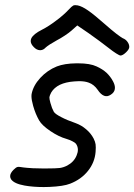

<svg xmlns="http://www.w3.org/2000/svg" viewBox="-20 -737 530 757"><path d="M410.2 -546.4Q395.5 -558.1 371.6 -575.7Q348.1 -593.3 329.6 -606Q314.5 -616.2 284.7 -636.7Q277.3 -629.9 261.7 -616.2Q252.4 -607.9 235.4 -596.7Q218.3 -585.4 204.1 -578.1Q189.9 -570.3 176.8 -562Q163.6 -553.2 159.7 -549.3Q150.9 -539.6 139.6 -539.1Q139.6 -539.1 137.2 -539.1Q124.5 -539.6 113.3 -551.3Q101.1 -563.5 101.1 -575.2Q101.1 -580.6 103.5 -585.9Q111.8 -603 146 -620.1Q171.9 -633.3 200.7 -655.3Q230 -676.8 250.5 -698.7Q263.2 -712.4 269 -715.3Q275.4 -717.8 286.1 -715.8Q303.2 -712.4 327.1 -695.8Q350.6 -679.7 396.5 -639.2Q418 -620.1 438 -604.5Q458 -589.4 463.9 -586.4Q475.6 -582 482.4 -572.3Q489.7 -562.5 489.7 -551.8Q489.7 -543 477.1 -530.8Q463.9 -518.1 455.1 -518.1Q451.2 -518.1 438 -526.4Q424.8 -534.7 410.2 -546.4ZM77.1 -5.4Q36.1 -12.7 23.9 -29.8Q20 -35.6 20 -42.5Q20 -54.2 33.7 -67.9Q43 -77.1 48.8 -78.6Q54.7 -80.1 73.2 -76.7Q84 -75.2 109.9 -73.7Q129.4 -72.8 148.4 -72.8Q154.8 -72.8 161.1 -72.8Q201.7 -72.8 215.8 -74.7Q230 -76.7 244.6 -84Q272 -98.6 282.2 -124.5Q287.1 -136.2 287.1 -146.5Q287.1 -159.7 279.3 -170.4Q275.9 -174.8 265.1 -180.2Q254.9 -185.5 241.7 -189.5Q211.9 -197.8 178.7 -220.2Q145.5 -242.7 134.3 -262.2Q119.6 -288.1 110.8 -319.3Q104 -343.3 104 -358.4Q104 -362.3 104.5 -365.7Q110.8 -399.4 138.7 -429.7Q166.5 -460 204.1 -475.1Q234.4 -486.8 280.3 -487.3Q282.7 -487.3 285.2 -487.3Q287.1 -487.3 288.6 -487.3Q335 -487.3 360.8 -475.1Q384.3 -464.4 399.9 -450.2Q415.5 -435.5 425.8 -416Q433.1 -402.3 433.1 -391.1Q433.1 -388.2 432.6 -385.3Q430.7 -372.6 417 -363.8Q403.3 -354.5 390.6 -359.4Q377.4 -364.3 365.2 -382.8Q350.6 -403.8 330.1 -411.1Q314.9 -417 291.5 -417Q282.7 -417 272.5 -416Q239.3 -413.6 216.3 -402.8Q193.4 -391.6 182.1 -372.6Q175.8 -360.8 174.8 -354Q174.3 -347.2 178.7 -331.5Q181.2 -321.8 185.1 -311.5Q189.5 -300.8 192.4 -295.9Q198.2 -287.1 221.2 -275.4Q244.1 -263.2 278.3 -251.5Q301.3 -243.2 319.8 -227.1Q338.4 -211.4 349.1 -190.9Q355.5 -178.2 356.9 -168Q358.4 -157.2 356.9 -138.2Q353.5 -96.2 326.7 -63Q300.3 -29.8 256.3 -12.7Q230 -2.4 174.8 0Q163.1 0.5 152.3 0.5Q110.8 0.5 77.1 -5.4Z"/></svg>

Font: Casuwalt
Style: Regular
Weight: 400
Designer: Walter E Stewart
Version: 0.1